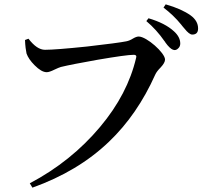

<svg xmlns="http://www.w3.org/2000/svg" viewBox="-20 -830 931 883"><path d="M129 33C269 -17 386 -87 481 -178C568 -261 639 -364 694 -487C698 -496 706 -507 719 -520C732 -534 739 -546 739 -556C739 -587 654 -662 618 -662C611 -662 602 -659 592 -653C581 -646 571 -642 561 -640C536 -635 476 -627 380 -616C283 -606 219 -601 187 -601C162 -601 137 -618 111 -652L95 -646C96 -619 99 -598 102 -584C108 -567 120 -549 139 -530C160 -509 178 -498 195 -498C203 -498 215 -502 231 -510C244 -516 253 -520 260 -522C293 -530 349 -541 428 -555C516 -570 572 -578 596 -578C605 -578 609 -573 606 -564C580 -453 525 -347 440 -246C352 -141 244 -54 117 13ZM741 -634C768 -597 786 -592 801 -609C806 -614 809 -621 809 -630C809 -650 799 -669 780 -686C753 -711 714 -731 663 -746L653 -733C684 -707 712 -676 737 -640C738 -639 740 -637 741 -634ZM864 -671C882 -671 891 -680 891 -699C891 -722 880 -742 857 -759C829 -779 791 -796 742 -810L732 -795C761 -773 789 -747 814 -716C815 -714 816 -713 817 -712C820 -709 823 -704 828 -699C843 -680 855 -671 864 -671Z"/></svg>

Font: AllPunType SemiBold
Style: Regular
Weight: 600
Version: 1.0